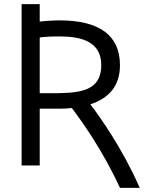

<svg xmlns="http://www.w3.org/2000/svg" viewBox="-20 -800 699 933"><path d="M85 -780H173V-695C193 -698 240 -701 268 -701C464 -701 563 -628 563 -483C563 -379 506 -322 419 -293C465 -234 578 -73 659 113H563C476 -75 378 -210 329 -275C311 -273 290 -272 272 -272H173V4H85ZM270 -623C227 -623 194 -621 173 -618V-347H215C354 -347 472 -348 472 -484C472 -597 377 -623 270 -623Z"/></svg>

Font: Repo Regular
Style: Regular
Weight: 400
Designer: Stefan Peev
Foundry: Context Ltd
Version: Version 1.502